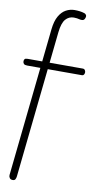

<svg xmlns="http://www.w3.org/2000/svg" viewBox="-166 -1061 809 1581"><g transform="rotate(10 239.0 -270.5)"><path d="M63 463Q45 463 37 451.2Q29 439.5 30.5 426.5L162 -814Q169.5 -884.5 193.5 -926Q217.5 -967.5 251.5 -985.8Q285.5 -1004 322.5 -1004Q344.5 -1004 365.2 -1001.5Q386 -999 406 -992.5Q414.5 -990 421 -980.5Q427.5 -971 421 -954Q414.5 -936 401 -934.2Q387.5 -932.5 379 -935Q366.5 -938.5 353.5 -940.2Q340.5 -942 327.5 -942Q286.5 -942 258.8 -910.8Q231 -879.5 222.5 -801L92 428Q90.5 441 84.8 452Q79 463 63 463ZM16.5 -486Q-3.5 -486 -11.2 -494.2Q-19 -502.5 -19 -515Q-19 -527 -13.2 -534Q-7.5 -541 11.5 -541H472Q484.5 -541 490.5 -532.2Q496.5 -523.5 496.5 -513.5Q496.5 -503 491.2 -494.5Q486 -486 476 -486Z"/></g></svg>

Font: Edu NSW ACT Cursive
Style: Regular
Weight: 400
Designer: Tina and Corey Anderson, Eben Sorkin, Mirko Velimirovic
Foundry: Sorkin Type Co.
Version: Version 2.000